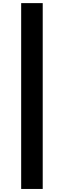

<svg xmlns="http://www.w3.org/2000/svg" viewBox="-20 -982 412 1236"><path d="M255 -961.9V234.4H116.3V-961.9Z"/></svg>

Font: Adwaita Sans
Style: Regular
Weight: 400
Designer: Rasmus Andersson
Foundry: rsms
Version: Version 4.001;git-9221beed3